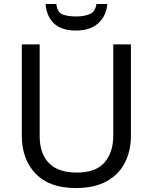

<svg xmlns="http://www.w3.org/2000/svg" viewBox="-20 -938 771 968"><path d="M640 -252Q640 -178 610 -118.5Q580 -59 518.5 -24.5Q457 10 362 10Q229 10 159.5 -62.5Q90 -135 90 -254V-714H180V-251Q180 -164 226.5 -116Q273 -68 367 -68Q464 -68 507.5 -119.5Q551 -171 551 -252V-714H640ZM521 -918Q516 -858 475.5 -821Q435 -784 363 -784Q289 -784 251.5 -820.5Q214 -857 210 -918H264Q269 -877 294 -866Q319 -855 365 -855Q404 -855 432.5 -867Q461 -879 466 -918Z"/></svg>

Font: Noto Sans Mende Kikakui
Style: Regular
Weight: 400
Designer: Monotype Design Team
Foundry: Monotype Imaging Inc.
Version: Version 2.003; ttfautohint (v1.8.4.7-5d5b)